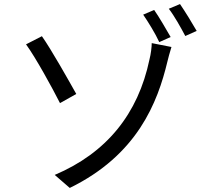

<svg xmlns="http://www.w3.org/2000/svg" viewBox="-20 -874 1040 944"><path d="M810 -831C837 -796 870 -737 891 -697L947 -722C926 -759 889 -819 865 -854ZM684 -802C708 -767 744 -709 763 -667L819 -692C797 -730 762 -791 738 -825ZM108 -656C156 -590 237 -442 275 -367L355 -412C318 -478 232 -631 186 -696ZM323 50C655 -112 755 -370 803 -571C806 -584 815 -618 823 -643L726 -662C726 -643 722 -609 715 -582C659 -314 504 -122 249 -14Z"/></svg>

Font: Spoqa Han Sans Neo Regular
Style: Regular
Weight: 400
Designer: [Spoqa Han Sans Neo] Dong-huui Kim  Younghwa Kang  Yujin Lee  [Noto Sans] Ryoko NISHIZUKA  (kana & ideographs); Paul D. 
Foundry: Spoqa (http://www.spoqa-han-sans.com)
Version: Version 1.000